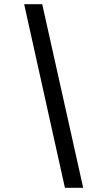

<svg xmlns="http://www.w3.org/2000/svg" viewBox="-20 -783 487 914"><path d="M376 111H289L95 -763H181Z"/></svg>

Font: Open Sauce Sans Medium Italic
Style: Regular
Weight: 500
Italic angle: -10°
Designer: Alfredo Marco Pradil
Foundry: Creative Sauce Fz LLC
Version: Version 1.477